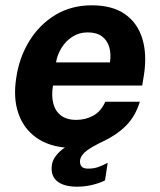

<svg xmlns="http://www.w3.org/2000/svg" viewBox="-20 -547 603 723"><path d="M325.5 -527Q403 -527 450.5 -493.8Q498 -460.5 516 -401.2Q534 -342 522 -264.5L515.5 -225H179.5Q173 -185.5 181 -156.2Q189 -127 210.8 -111.2Q232.5 -95.5 266 -95.5Q302 -95.5 331.2 -111.5Q360.5 -127.5 376.5 -164H506.5Q490 -109.5 455.2 -74.5Q420.5 -39.5 371 -16Q331.5 2.5 308.2 19.2Q285 36 281.5 56Q280 71.5 287 79.8Q294 88 312 88Q334.5 88 352.2 81.2Q370 74.5 385.5 66L375.5 132Q361 140.5 331.8 148.2Q302.5 156 270 156Q220 156 194.8 135Q169.5 114 175.5 73.5Q178 55.5 191.5 38.5Q205 21.5 224.5 8.5Q159 2.5 113.8 -30.8Q68.5 -64 49 -120.8Q29.5 -177.5 41 -252.5Q52 -330 90.2 -392.2Q128.5 -454.5 188.5 -490.8Q248.5 -527 325.5 -527ZM191 -312H394Q399 -343 391.5 -369Q384 -395 364 -410Q344 -425 310 -425Q278 -425 252.8 -408.8Q227.5 -392.5 211.5 -366.5Q195.5 -340.5 191 -312Z"/></svg>

Font: Public Sans Thin
Style: Bold Italic
Weight: 700
Italic angle: -8°
Version: Version 2.001